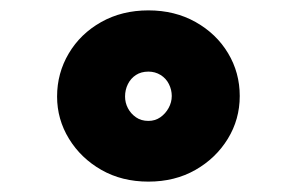

<svg xmlns="http://www.w3.org/2000/svg" viewBox="-20 -739 572 370"><path d="M266 -389Q215 -389 175.5 -411.5Q136 -434 113 -471.5Q90 -509 90 -553Q90 -598 112.5 -636Q135 -674 175 -696.5Q215 -719 266 -719Q317 -719 357 -696.5Q397 -674 419.5 -636.5Q442 -599 442 -554Q442 -509 419 -471.5Q396 -434 356.5 -411.5Q317 -389 266 -389ZM266 -506Q279 -506 289 -513Q299 -520 305 -531Q311 -542 311 -554Q311 -566 305.5 -577Q300 -588 289.5 -594.5Q279 -601 266 -601Q252 -601 242 -594.5Q232 -588 226.5 -577Q221 -566 221 -553Q221 -541 226.5 -530.5Q232 -520 242 -513Q252 -506 266 -506Z"/></svg>

Font: Lexend Zetta Black
Style: Regular
Weight: 900
Designer: Bonnie Shaver-Troup, Thomas Jockin
Foundry: Lexend
Version: Version 1.007